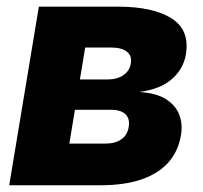

<svg xmlns="http://www.w3.org/2000/svg" viewBox="-20 -549 602 569"><path d="M7.3 0 95.2 -529.3H328.6Q433.6 -529.3 488.3 -494.6Q543 -460 530.8 -387.7Q523.9 -345.2 489.7 -314.9Q455.6 -284.7 392.6 -276.4Q443.4 -273.4 472.2 -254.9Q501 -236.3 511.5 -208.3Q522 -180.2 516.1 -147.9Q508.3 -100.6 479 -67.6Q449.7 -34.7 399.4 -17.3Q349.1 0 277.3 0ZM185.5 -123.5H293Q321.3 -123.5 339.4 -136Q357.4 -148.4 361.3 -171.9Q365.7 -196.8 352.1 -210.2Q338.4 -223.6 309.6 -223.6H202.1ZM216.8 -313.5H297.9Q327.1 -313.5 345.7 -326.2Q364.3 -338.9 367.7 -361.3Q371.6 -383.8 355.7 -396Q339.8 -408.2 308.6 -408.2H232.4Z"/></svg>

Font: Inter 24pt ExtraBold
Style: Italic
Weight: 800
Italic angle: -9.3988°
Designer: Rasmus Andersson
Foundry: rsms
Version: Version 4.001;git-66647c0bb